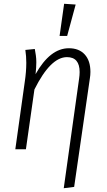

<svg xmlns="http://www.w3.org/2000/svg" viewBox="-20 -789 568 1015"><path d="M398 -372Q401 -392 401 -408Q401 -487 334 -487Q247 -487 162 -316L117 0H61L111 -357Q119 -410 119 -457Q119 -492 114 -525L164 -530Q167 -514 169.5 -496.5Q172 -479 172 -460Q172 -432 168 -397Q245 -534 344 -534Q398 -534 428 -501Q458 -468 458 -409Q458 -392 455 -374L372 199L317 206ZM319 -769 380 -765 335 -599H295Z"/></svg>

Font: Fira Sans Condensed Light
Style: Italic
Weight: 300
Width: 3
Italic angle: -8°
Designer: Carrois Corporate & Edenspiekermann AG
Foundry: Carrois Corporate GbR & Edenspiekermann AG
Version: Version 4.203